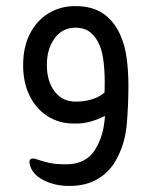

<svg xmlns="http://www.w3.org/2000/svg" viewBox="-20 -397 497 631"><path d="M378 -276Q391 -246 396.5 -204Q402 -162 402 -118Q402 -49 396.5 12.5Q391 74 364 124Q342 167 301.5 191Q261 215 205 214Q159 214 121 194Q83 174 77 139Q75 124 89 124Q93 124 96.5 125Q100 126 102 127Q123 134 143 138.5Q163 143 200 143Q262 142 291.5 96.5Q321 51 325 -16Q299 -3 274 3.5Q249 10 223 9Q173 9 135 -16Q97 -41 76.5 -84Q56 -127 56 -182Q56 -243 78.5 -286.5Q101 -330 140 -353.5Q179 -377 227 -377Q286 -377 322.5 -350Q359 -323 378 -276ZM324 -117Q325 -150 321 -188.5Q317 -227 307 -249Q296 -275 277 -290.5Q258 -306 228 -306Q185 -306 159.5 -271Q134 -236 134 -184Q134 -130 159.5 -96.5Q185 -63 229 -63Q256 -63 280 -70Q304 -77 323 -92Q324 -97 324 -103.5Q324 -110 324 -117Z"/></svg>

Font: Zain
Style: Regular
Weight: 400
Designer: Zain,Boutros
Foundry: Mobile Telecommunications Company (Zain), 2024
Version: Version 1.51; ttfautohint (v1.8.4)